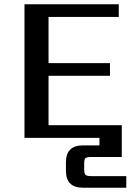

<svg xmlns="http://www.w3.org/2000/svg" viewBox="-20 -642 633 894"><path d="M404 178H568V232H366Q287 232 287 153V114Q287 35 366 35H443V0H94V-622H533V-563H206V-348H492V-289H206V-59H547V89H404Q384 89 378 94.5Q372 100 372 119V147Q372 166 378 172Q384 178 404 178Z"/></svg>

Font: Sarpanch Medium
Style: Regular
Weight: 500
Designer: Manushi Parikh (Devanagari and Latin), Jyotish Sonowal (Devanagari)
Foundry: Indian Type Foundry
Version: Version 2.004;PS 1.0;hotconv 1.0.78;makeotf.lib2.5.61930; tt